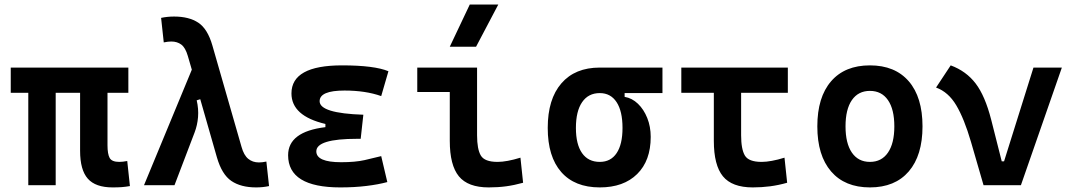

<svg xmlns="http://www.w3.org/2000/svg" viewBox="-20 -815 4728 845"><path d="M475.6 9.8Q400.4 9.8 366.5 -28.6Q332.5 -66.9 332.5 -151.4V-406.7H225.1V0H104.5V-406.7H27.3V-517.6H544.9V-406.7H453.1V-175.8Q453.1 -137.2 462.6 -119.9Q472.2 -102.5 504.9 -102.5Q512.7 -102.5 521 -103.5Q529.3 -104.5 540 -106.4L551.8 3.9Q532.2 7.3 516.4 8.5Q500.5 9.8 475.6 9.8Z M1107.4 9.8Q1040 9.8 998.3 -18.6Q956.5 -46.9 934.6 -122.6L861.3 -378.4L845.7 -373.5Q854.5 -335.4 851.6 -299.6Q848.6 -263.7 836.4 -231.9L748 0H613.8L824.2 -508.3L806.6 -568.8Q795.9 -605.5 777.8 -618.9Q759.8 -632.3 733.9 -632.3Q719.7 -632.3 700.7 -628.4L689 -736.3Q716.3 -742.2 746.1 -742.2Q812 -742.2 852.8 -715.1Q893.6 -688 914.6 -615.2L1043 -168.5Q1053.2 -131.8 1072.5 -116Q1091.8 -100.1 1119.6 -100.1Q1134.3 -100.1 1152.3 -104L1164.1 3.9Q1137.2 9.8 1107.4 9.8Z M1477.5 9.8Q1248 9.8 1248 -131.8Q1248 -235.4 1412.1 -255.4V-269.5Q1262.7 -304.7 1262.7 -403.8Q1262.7 -527.3 1485.4 -527.3Q1627.4 -527.3 1689.5 -501.5L1657.7 -392.1Q1588.9 -416.5 1496.1 -416.5Q1386.7 -416.5 1386.7 -369.6Q1386.7 -316.4 1579.1 -310.1L1567.4 -204.1H1551.8Q1372.1 -204.1 1372.1 -148.9Q1372.1 -101.1 1481.4 -101.1Q1543.9 -101.1 1584.7 -110.4Q1625.5 -119.6 1657.7 -127.9L1684.6 -13.7Q1644.5 -2.9 1592.3 3.4Q1540 9.8 1477.5 9.8Z M2130.9 9.8Q2039.6 9.8 1999.5 -39.1Q1959.5 -87.9 1959.5 -195.3V-410.2H1816.4V-517.6H2079.6V-219.7Q2079.6 -158.2 2096.2 -130.4Q2112.8 -102.5 2169.9 -102.5Q2210 -102.5 2270.5 -121.1L2282.2 -10.7Q2243.7 0 2207.8 4.9Q2171.9 9.8 2130.9 9.8ZM1959.5 -609.4 2047.4 -794.9H2172.9L2075.2 -609.4Z M2619.6 9.8Q2509.3 9.8 2450 -57.9Q2390.6 -125.5 2390.6 -252Q2390.6 -378.9 2450.7 -448.2Q2510.7 -517.6 2619.6 -517.6H2895.5V-405.3H2729V-388.7Q2761.7 -383.3 2787.6 -358.4Q2813.5 -333.5 2828.6 -295.7Q2843.8 -257.8 2843.8 -212.4Q2843.8 -107.9 2784.2 -49.1Q2724.6 9.8 2619.6 9.8ZM2619.6 -102.5Q2668 -102.5 2693.8 -141.1Q2719.7 -179.7 2719.7 -252Q2719.7 -325.7 2693.6 -365.5Q2667.5 -405.3 2619.6 -405.3Q2569.3 -405.3 2542 -365.5Q2514.6 -325.7 2514.6 -252Q2514.6 -179.7 2541.7 -141.1Q2568.8 -102.5 2619.6 -102.5Z M3293 9.8Q3201.7 9.8 3161.6 -39.1Q3121.6 -87.9 3121.6 -195.3V-406.7H2978.5V-517.6H3447.3V-406.7H3241.7V-219.7Q3241.7 -158.2 3258.3 -130.4Q3274.9 -102.5 3332 -102.5Q3352.1 -102.5 3377.4 -107.2Q3402.8 -111.8 3432.6 -121.1L3444.3 -10.7Q3406.7 0 3369.6 4.9Q3332.5 9.8 3293 9.8Z M3808.6 9.8Q3698.2 9.8 3637.7 -60.5Q3577.1 -130.9 3577.1 -258.8Q3577.1 -387.2 3637.7 -457.3Q3698.2 -527.3 3808.6 -527.3Q3918.9 -527.3 3979.5 -457.3Q4040 -387.2 4040 -258.8Q4040 -130.9 3979.5 -60.5Q3918.9 9.8 3808.6 9.8ZM3808.6 -102.5Q3859.9 -102.5 3887.9 -143.3Q3916 -184.1 3916 -258.8Q3916 -334 3887.9 -374.5Q3859.9 -415 3808.6 -415Q3757.3 -415 3729.2 -374.5Q3701.2 -334 3701.2 -258.8Q3701.2 -184.1 3729.2 -143.3Q3757.3 -102.5 3808.6 -102.5Z M4308.6 0 4253.4 -190.4Q4223.6 -292.5 4188.7 -351.3Q4153.8 -410.2 4099.6 -429.7L4164.1 -527.3Q4232.4 -502 4273.9 -447.5Q4315.4 -393.1 4342.3 -288.1L4388.7 -105H4398.9L4528.3 -517.6H4653.3L4473.1 0Z"/></svg>

Font: Cascadia Mono NF SemiBold
Style: Regular
Weight: 600
Monospace: yes
Designer: Aaron Bell
Foundry: Saja Typeworks
Version: Version 2404.023; ttfautohint (v1.8.4)